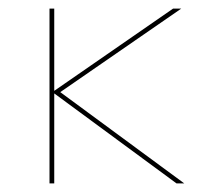

<svg xmlns="http://www.w3.org/2000/svg" viewBox="-20 -426 462 446"><path d="M390 0 106 -209V0H95V-406H106V-215L382 -406H401L120 -212L408 0Z"/></svg>

Font: Ysabeau Hairline
Style: Regular
Weight: 100
Designer: Christian Thalmann (Catharsis Fonts)
Version: Version 0.003